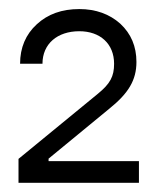

<svg xmlns="http://www.w3.org/2000/svg" viewBox="-20 -880 334 415"><path d="M280.3 -484.9V-531.7H85V-537.1L216.8 -645.5C257.3 -678.2 274.9 -706.5 274.9 -746.1C274.9 -779.8 263.2 -807.1 240.2 -828.6C216.8 -849.6 187 -860.4 151.4 -860.4C113.8 -860.4 83.5 -849.6 59.6 -827.6C35.6 -805.7 23.4 -776.9 23.4 -742.2H71.8C71.8 -785.2 104 -812.5 151.4 -812.5C196.3 -812.5 226.6 -785.6 226.6 -742.2C226.6 -714.8 218.3 -699.2 191.4 -677.2L20 -536.6V-484.9Z"/></svg>

Font: Estedad Regular
Style: Regular
Weight: 400
Designer: Amin Abedi
Version: Version 7.3